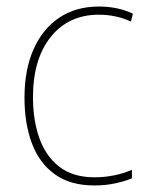

<svg xmlns="http://www.w3.org/2000/svg" viewBox="-20 -624 454 588"><path d="M269 -56Q195 -56 147.5 -90.5Q100 -125 77.5 -185.5Q55 -246 55 -325Q55 -410 82.5 -472.5Q110 -535 161 -569.5Q212 -604 283 -604Q341 -604 387 -582L381 -558Q357 -569 332.5 -574Q308 -579 283 -579Q190 -579 135.5 -511Q81 -443 81 -326Q81 -256 100.5 -201Q120 -146 161.5 -113.5Q203 -81 270 -81Q300 -81 329.5 -87Q359 -93 384 -104V-78Q363 -69 333 -62.5Q303 -56 269 -56Z"/></svg>

Font: Noto Sans Malayalam UI SemiCondensed Thin
Style: Regular
Weight: 100
Width: 4
Designer: Jelle Bosma - Monotype Design Team
Foundry: Monotype Imaging Inc.
Version: Version 2.104; ttfautohint (v1.8.4.7-5d5b)